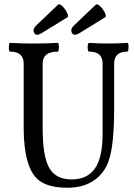

<svg xmlns="http://www.w3.org/2000/svg" viewBox="-20 -867 628 900"><path d="M155 -704Q142 -704 138 -718Q134 -732 148 -746L252 -845Q259 -851 272.5 -838Q286 -825 294.5 -807.5Q303 -790 296 -786L174 -711Q162 -704 155 -704ZM332 -704Q319 -704 315 -718Q311 -732 325 -746L429 -845Q436 -851 449.5 -838Q463 -825 471.5 -807.5Q480 -790 473 -786L351 -711Q339 -704 332 -704ZM297 13Q218 13 174 -13.5Q130 -40 110 -108Q91 -174 91 -264V-569Q91 -625 27 -625Q21 -625 21.5 -645.5Q22 -666 27 -666Q84 -663 139 -663Q194 -663 251 -666Q256 -666 256 -645.5Q256 -625 251 -625Q180 -625 180 -569V-264Q180 -135 210.5 -80.5Q241 -26 316 -26Q390 -26 425.5 -78Q461 -130 461 -239V-569Q461 -625 398 -625Q391 -625 391 -645.5Q391 -666 398 -666Q441 -663 487 -663Q532 -663 577 -666Q583 -666 582.5 -645.5Q582 -625 577 -625Q515 -625 515 -569V-356Q515 -184 489 -112Q468 -53 418.5 -20Q369 13 297 13Z"/></svg>

Font: Junicode Cond Medium
Style: Regular
Weight: 500
Width: 3
Designer: Peter S. Baker
Version: Version 2.201